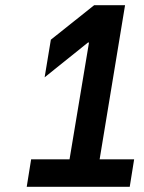

<svg xmlns="http://www.w3.org/2000/svg" viewBox="-20 -720 554 740"><path d="M497 -106 480 0H83L100 -106H248L323 -556H319L152 -422L176 -567L343 -700H462L364 -106Z"/></svg>

Font: Be Vietnam SemiBold
Style: Italic
Weight: 600
Italic angle: -9.556°
Designer: Gabriel Lam
Foundry: TypeRant
Version: Version 3.000